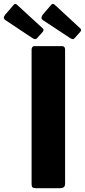

<svg xmlns="http://www.w3.org/2000/svg" viewBox="-95 -983 444 1003"><path d="M229 -742Q245 -742 245 -724V-24Q245 -11 238.5 -5.5Q232 0 218 0H92Q79 0 74.5 -5Q70 -10 70 -21V-723Q70 -742 86 -742ZM-25 -956Q-16 -968 -6 -958L128 -835Q138 -826 126 -814L100 -785Q94 -778 88.5 -778.5Q83 -779 73 -785L-64 -876Q-75 -883 -75 -890Q-75 -897 -68 -906ZM171 -956Q180 -968 191 -958L324 -835Q334 -826 322 -814L296 -785Q290 -778 284.5 -778.5Q279 -779 270 -785L132 -876Q121 -883 121.5 -890Q122 -897 128 -906Z"/></svg>

Font: Libre Franklin
Style: Bold
Weight: 700
Designer: Pablo Impallari, Rodrigo Fuenzalida, Nhung Nguyen
Foundry: Impallari Type
Version: Version 3.000